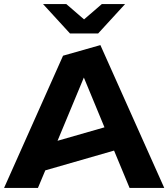

<svg xmlns="http://www.w3.org/2000/svg" viewBox="-29 -921 825 941"><path d="M452 -757 584 -901H470L383 -826L296 -901H182L314 -757ZM157 0 193 -86 530 -183 606 0H776L463 -700L280 -648L-9 0ZM382 -541 483 -297 253 -231Z"/></svg>

Font: Talent SemiBold
Style: Bold
Weight: 700
Designer: Mike Powis
Version: Version 1.001;hotconv 1.0.109;makeotfexe 2.5.65596